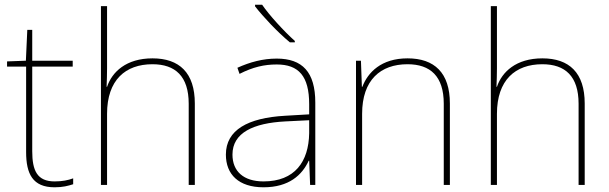

<svg xmlns="http://www.w3.org/2000/svg" viewBox="-20 -786 2589 816"><path d="M212 -15C138 -15 117 -61 117 -143V-503H289V-528H117V-659H96L90 -528L10 -525V-503H91V-140C91 -47 119 10 212 10C247 10 269 4 291 -3V-28C269 -20 245 -15 212 -15Z M435 -496V-760H409V0H435V-302C435 -446 513 -513 628 -513C725 -513 782 -462 782 -345V0H808V-346C808 -477 742 -538 628 -538C516 -538 456 -480 435 -417H433C434 -446 435 -466 435 -496Z M1094 -766H1064V-759C1099 -714 1159 -650 1212 -606H1233V-612C1188 -652 1123 -723 1094 -766ZM1156 -537C1097 -537 1042 -522 989 -498L998 -472C1055 -501 1103 -512 1156 -512C1249 -512 1294 -463 1294 -343V-300L1191 -294C1034 -285 940 -234 940 -129C940 -45 994 10 1100 10C1208 10 1264 -42 1292 -103H1294L1298 0H1320V-350C1320 -480 1265 -537 1156 -537ZM1193 -270 1294 -275V-220C1292 -99 1233 -15 1100 -15C1015 -15 968 -58 968 -129C968 -222 1057 -263 1193 -270Z M1712 -538C1600 -538 1543 -478 1520 -417H1518L1514 -528H1493V0H1519V-302C1519 -446 1597 -513 1712 -513C1809 -513 1866 -462 1866 -345V0H1892V-346C1892 -477 1826 -538 1712 -538Z M2092 -496V-760H2066V0H2092V-302C2092 -446 2170 -513 2285 -513C2382 -513 2439 -462 2439 -345V0H2465V-346C2465 -477 2399 -538 2285 -538C2173 -538 2113 -480 2092 -417H2090C2091 -446 2092 -466 2092 -496Z"/></svg>

Font: Noto Sans Ethiopic Thin
Style: Regular
Weight: 100
Designer: Monotype Design Team
Foundry: Monotype Imaging Inc.
Version: Version 2.102